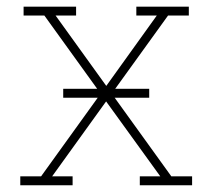

<svg xmlns="http://www.w3.org/2000/svg" viewBox="-20 -548 622 568"><path d="M40 0V-26.4H101.6L277.8 -271L111.3 -502H49.8V-528.3H205.1V-502H144.5L294.4 -293.9L443.8 -502H383.3V-528.3H538.6V-502H477.1L310.5 -271L486.8 -26.4H548.3V0H393.6V-26.4H454.1L293.9 -248L134.3 -26.4H194.8V0ZM167 -258.8V-285.2H421.4V-258.8Z"/></svg>

Font: Roboto Slab Thin
Style: Regular
Weight: 100
Designer: Google
Version: Version 2.000; ttfautohint (v1.8.1.43-b0c9)